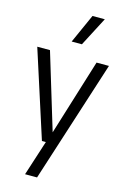

<svg xmlns="http://www.w3.org/2000/svg" viewBox="-150 -874 754 1159"><g transform="rotate(15 227.0 -294.0)"><path d="M177.5 0 3 -542.5H82.5L226.5 -67.5L373.5 -542.5H451L206 220H131L202 0ZM195.5 -626.5 277 -808H354L259.5 -626.5Z"/></g></svg>

Font: Encode Sans Cnd
Style: Regular
Weight: 400
Width: 3
Designer: Multiple Designers
Foundry: Impallari Type
Version: Version 3.002; ttfautohint (v1.8.3) -l 8 -r 50 -G 200 -x 14 